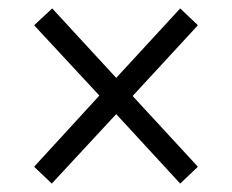

<svg xmlns="http://www.w3.org/2000/svg" viewBox="-20 -586 550 456"><path d="M103 -150 61 -190 216 -359 61 -526 104 -566 256 -401 408 -566 450 -526 295 -358 450 -190 408 -150 256 -315Z"/></svg>

Font: Noto Serif Tamil SemiCondensed
Style: Regular
Weight: 400
Width: 4
Designer: Indian Type Foundry, Tom Grace, and the Monotype Design Team
Foundry: Monotype Imaging Inc.
Version: Version 2.004